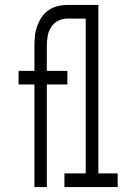

<svg xmlns="http://www.w3.org/2000/svg" viewBox="-20 -755 540 775"><path d="M119 0V-414H55V-469H119V-570Q119 -591 121 -610.5Q123 -630 130 -649.5Q137 -669 148 -685.5Q159 -702 175.5 -713.5Q192 -725 212 -730Q232 -735 252 -735H301V-680H252Q232 -680 214.5 -671Q197 -662 186.5 -645.5Q176 -629 172.5 -609.5Q169 -590 169 -570V-469H252V-414H169V0ZM240 0V-55H326V-680H248V-735H377V-55H455V0Z"/></svg>

Font: Iosevka Term Curly Light
Style: Regular
Weight: 300
Designer: Belleve Invis
Foundry: Belleve Invis
Version: Version 32.3.0